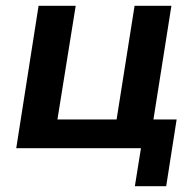

<svg xmlns="http://www.w3.org/2000/svg" viewBox="-20 -511 677 662"><path d="M445 131 466 0H36L113 -491H241L178 -99H382L444 -491H571L509 -99H589L553 131Z"/></svg>

Font: Nunito Sans 11pt
Style: Bold Italic
Weight: 700
Italic angle: -9°
Version: Version 3.101;gftools[0.9.27]